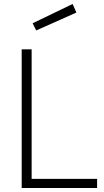

<svg xmlns="http://www.w3.org/2000/svg" viewBox="-20 -945 522 965"><path d="M162 -792 144 -828 345 -925 364 -882ZM89 0V-697H139V-46H468V0Z"/></svg>

Font: Cairo Play Light
Style: Regular
Weight: 300
Version: Version 3.119